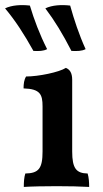

<svg xmlns="http://www.w3.org/2000/svg" viewBox="-58 -735 407 758"><path d="M74 -534C95 -533 113 -533 128 -541C99 -598 76 -659 60 -713C26 -717 -11 -715 -38 -702C3 -653 36 -602 74 -534ZM224 -534C246 -533 265 -533 280 -541C254 -598 234 -659 219 -713C185 -717 148 -715 121 -702C158 -653 189 -602 224 -534ZM36 3C66 1 119 0 166 0C212 0 262 1 294 3C294 -13 293 -34 288 -50C243 -51 227 -70 227 -137V-420C227 -448 217 -461 202 -467C176 -450 94 -433 45 -433C37 -420 35 -404 35 -386C101 -384 110 -362 110 -315V-137C110 -70 95 -51 42 -50C37 -35 36 -16 36 3Z"/></svg>

Font: Vollkorn Semibold
Style: Regular
Weight: 600
Designer: Friedrich Althausen
Foundry: Friedrich Althausen
Version: Version 4.015;PS 004.015;hotconv 1.0.88;makeotf.lib2.5.64775